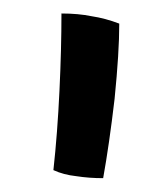

<svg xmlns="http://www.w3.org/2000/svg" viewBox="-20 -755 236 279"><path d="M129.9 -496.1Q138.7 -544.9 146.5 -611.3Q153.3 -678.7 153.3 -720.7Q132.8 -728.5 113.3 -731.4Q93.8 -735.4 69.3 -735.4Q69.3 -683.6 66.4 -623Q63.5 -561.5 57.6 -507.8Q72.3 -501 90.8 -499Q109.4 -496.1 129.9 -496.1Z"/></svg>

Font: cl
Style: Regular
Weight: 400
Designer: Mitja Miklavcic
Version: Version 1.0